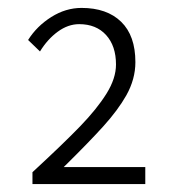

<svg xmlns="http://www.w3.org/2000/svg" viewBox="-20 -912 443 485"><path d="M273 -749Q273 -796 248 -823.5Q223 -851 180 -851Q152 -851 126 -832Q100 -813 81 -782L51 -811Q73 -846 109.5 -869Q146 -892 186 -892Q250 -892 286 -857Q322 -822 322 -755Q322 -712 299 -671Q278 -634 241.5 -593.5Q205 -553 141 -490H347V-447H62V-477Q140 -549 182.5 -593Q225 -637 249 -675.5Q273 -714 273 -749Z"/></svg>

Font: Merged Yaku Han JP Light
Style: Regular
Weight: 300
Designer: Ryoko NISHIZUKA 西塚涼子 (kana, bopomofo & ideographs); Paul D. Hunt (Latin, Greek & Cyrillic); Sandoll Communications 산돌커뮤니
Foundry: Adobe
Version: Version 2.004